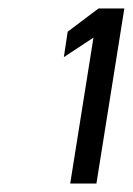

<svg xmlns="http://www.w3.org/2000/svg" viewBox="-20 -822 314 454"><path d="M131 -687 201 -733 146 -388H208L274 -802H213L140 -747Z"/></svg>

Font: Charger Sport
Style: DfNrwObl
Weight: 400
Designer: Jasper
Foundry: Cannot Into Space Fonts
Version: Version 1.1